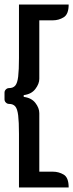

<svg xmlns="http://www.w3.org/2000/svg" viewBox="-34 -780 325 850"><path d="M71 -359V-351Q105 -347 122.5 -324.5Q140 -302 140 -279V-20H200Q226 -20 248 -7Q270 6 270 50H50V-187Q50 -240 46.5 -269Q43 -298 33.5 -309Q24 -320 6 -320Q-2 -320 -8 -326Q-14 -332 -14 -340V-370Q-14 -378 -8 -384Q-2 -390 6 -390Q24 -390 33.5 -401Q43 -412 46.5 -441Q50 -470 50 -523V-760H270Q270 -717 248 -703.5Q226 -690 200 -690H140V-431Q140 -409 122.5 -386Q105 -363 71 -359Z"/></svg>

Font: Warnes
Style: Regular
Weight: 400
Designer: Eduardo Rodriguez Tunni
Foundry: Eduardo Rodriguez Tunni
Version: Version 1.002; ttfautohint (v1.8.4.7-5d5b);gftools[0.9.23]